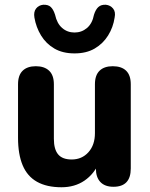

<svg xmlns="http://www.w3.org/2000/svg" viewBox="-20 -778 630 809"><path d="M239 11Q177 11 136 -12Q95 -35 75.5 -81.5Q56 -128 56 -197V-423Q56 -461 75.5 -480Q95 -499 131 -499Q167 -499 187 -480Q207 -461 207 -423V-193Q207 -149 225 -127.5Q243 -106 282 -106Q325 -106 352.5 -136.5Q380 -167 380 -217V-423Q380 -461 399.5 -480Q419 -499 455 -499Q492 -499 511.5 -480Q531 -461 531 -423V-68Q531 9 458 9Q422 9 403 -11Q384 -31 384 -68V-135L399 -96Q377 -45 336 -17Q295 11 239 11ZM294 -553Q244 -553 209 -573.5Q174 -594 153 -628.5Q132 -663 125 -704Q121 -728 132 -742Q143 -756 162 -758Q183 -759 194 -748.5Q205 -738 212 -716Q220 -679 242 -660Q264 -641 294 -641Q324 -641 346.5 -660Q369 -679 376 -716Q383 -738 394.5 -748.5Q406 -759 426 -758Q445 -756 456.5 -742Q468 -728 463 -704Q457 -663 435.5 -628.5Q414 -594 379 -573.5Q344 -553 294 -553Z"/></svg>

Font: Nunito ExtraLight ExtraBold
Style: Regular
Weight: 800
Version: Version 3.602